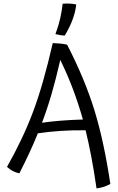

<svg xmlns="http://www.w3.org/2000/svg" viewBox="-20 -945 655 1070"><path d="M595 80Q579 89 562 95Q545 101 518 105Q503 2 488 -76Q473 -154 457 -219Q386 -220 318 -215.5Q250 -211 191 -202Q170 -150 144.5 -95Q119 -40 88 21Q69 17 52 8.5Q35 0 19 -15Q108 -172 164.5 -322.5Q221 -473 274 -705Q301 -704 319 -702Q337 -700 354 -696Q452 -506 505.5 -333Q559 -160 595 80ZM316 -611Q292 -506 267.5 -421.5Q243 -337 214 -261Q262 -268 319 -272.5Q376 -277 442 -279Q417 -367 387 -447Q357 -527 316 -611ZM405 -920Q400 -877 384 -834.5Q368 -792 341 -747Q329 -747 317 -749Q305 -751 289 -755Q306 -801 315.5 -842.5Q325 -884 329 -924Q347 -926 368 -925Q389 -924 405 -920Z"/></svg>

Font: Atma
Style: Regular
Weight: 400
Designer: Gregori Vincens, Jeremie Hornus, Riccardo Olocco, Yoann Minet.
Foundry: black foundry
Version: Version 1.102;PS 1.100;hotconv 1.0.86;makeotf.lib2.5.63406